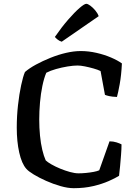

<svg xmlns="http://www.w3.org/2000/svg" viewBox="-20 -988 724 1008"><path d="M367 0Q336 0 297.5 -11Q259 -22 222 -38.5Q185 -55 157 -72Q129 -89 118 -102Q94 -129 81 -187Q68 -245 68 -318Q68 -378 74.5 -436Q81 -494 91 -540.5Q101 -587 111 -610Q134 -630 169 -649Q204 -668 245 -684.5Q286 -701 327 -710.5Q368 -720 404 -720Q445 -720 486.5 -710.5Q528 -701 563 -686Q598 -671 620 -655Q617 -593 608.5 -546.5Q600 -500 594 -479Q568 -480 553 -483.5Q538 -487 531 -490L508 -615Q494 -622 471 -628.5Q448 -635 425.5 -639.5Q403 -644 387 -644Q365 -644 334.5 -639Q304 -634 274 -625.5Q244 -617 223 -606Q211 -578 202.5 -537Q194 -496 190 -450Q186 -404 186 -361Q186 -317 190 -276Q194 -235 202 -201.5Q210 -168 220 -146Q229 -137 250 -125Q271 -113 296.5 -102.5Q322 -92 347.5 -85Q373 -78 392 -78Q410 -78 431 -80Q452 -82 471 -85.5Q490 -89 501 -94L555 -246Q575 -246 592 -240.5Q609 -235 618 -230Q618 -205 615.5 -175Q613 -145 610.5 -116Q608 -87 605 -65Q586 -53 551 -37.5Q516 -22 469.5 -11Q423 0 367 0ZM304 -769Q291 -773 281.5 -781Q272 -789 268 -794Q304 -846 338 -885Q372 -924 397.5 -946Q423 -968 433 -968Q441 -968 454.5 -958Q468 -948 480.5 -933Q493 -918 498 -903Z"/></svg>

Font: Texturina Medium
Style: Regular
Weight: 500
Designer: Guillermo Torres Carreño
Foundry: Omnibus-Type
Version: Version 1.003